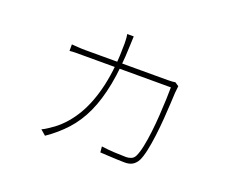

<svg xmlns="http://www.w3.org/2000/svg" viewBox="-105 -774 1211 998"><g transform="rotate(20 500.0 -275.5)"><path d="M479 -597Q478 -582 478 -572Q478 -562 477 -547Q473 -420 455 -326.5Q437 -233 405.5 -164.5Q374 -96 328 -45.5Q282 5 222 46L193 21Q207 15 224 3.5Q241 -8 254 -17Q315 -63 358 -136Q401 -209 424 -311Q447 -413 447 -544Q447 -554 446.5 -562.5Q446 -571 445.5 -579.5Q445 -588 443 -597ZM785 -433Q784 -423 783 -413.5Q782 -404 781 -395Q780 -375 778 -336Q776 -297 772.5 -249.5Q769 -202 763 -154Q757 -106 748.5 -66.5Q740 -27 729 -5Q718 15 701.5 25Q685 35 659 35Q644 35 619 34Q594 33 567.5 31.5Q541 30 522 29L519 -3Q553 2 593.5 4Q634 6 656 6Q670 6 683.5 0.5Q697 -5 704 -19Q715 -41 723 -79.5Q731 -118 736.5 -165Q742 -212 745 -259.5Q748 -307 749.5 -348Q751 -389 751 -414H269Q242 -414 225 -414Q208 -414 191 -412V-448Q208 -447 226.5 -445.5Q245 -444 268 -444H723Q740 -444 748.5 -445Q757 -446 764 -447Z"/></g></svg>

Font: Noto Sans SC Thin
Style: Regular
Weight: 100
Designer: Ryoko NISHIZUKA 西塚涼子 (kana, bopomofo & ideographs); Paul D. Hunt (Latin, Greek & Cyrillic); Sandoll Communications 산돌커뮤니
Foundry: Adobe
Version: Version 2.004-H2;hotconv 1.0.118;makeotfexe 2.5.65603